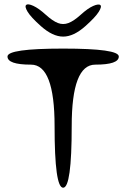

<svg xmlns="http://www.w3.org/2000/svg" viewBox="-20 -877 590 897"><path d="M535 -613Q535 -575 425 -575Q315 -575 315 -288Q315 0 275 0Q235 0 235 -288Q235 -575 125 -575Q15 -575 15 -613Q15 -650 275 -650Q535 -650 535 -613ZM379 -755Q324 -706 275 -706Q226 -706 171 -755Q124 -797 109 -822Q94 -847 102.5 -854Q111 -861 136 -849.5Q161 -838 194 -808Q226 -779 250.5 -769.5Q275 -760 300 -769.5Q325 -779 357 -808Q390 -838 415 -849Q440 -860 448.5 -853.5Q457 -847 441.5 -822Q426 -797 379 -755Z"/></svg>

Font: Syne Mono
Style: Regular
Weight: 400
Monospace: yes
Designer: Lucas Descroix
Foundry: Bonjour Monde
Version: Version 2.000; ttfautohint (v1.8.3)